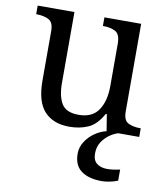

<svg xmlns="http://www.w3.org/2000/svg" viewBox="-86 -608 806 921"><g transform="rotate(10 317.5 -148.0)"><path d="M273 10Q194 10 151 -36.5Q108 -83 108 -186V-426Q108 -470 83.5 -482Q59 -494 26 -494H23V-536H202V-191Q202 -126 224 -90Q246 -54 307 -54Q373 -54 403 -98.5Q433 -143 433 -216V-422Q433 -469 409 -481.5Q385 -494 351 -494H348V-536H527V-109Q527 -65 551.5 -53.5Q576 -42 609 -42H612V0H453L440 -81H435Q404 -25 363 -7.5Q322 10 273 10ZM472 240Q408 240 371.5 213.5Q335 187 335 130Q335 99 352 72Q369 45 396 26Q423 7 453 0H510Q489 6 467.5 21.5Q446 37 431.5 60Q417 83 417 115Q417 148 436.5 163Q456 178 486 178Q500 178 515.5 176Q531 174 549 170V224Q533 231 510.5 235.5Q488 240 472 240Z"/></g></svg>

Font: Noto Serif Dives Akuru
Style: Regular
Weight: 400
Designer: Fernando Caro
Foundry: Fernando Caro
Version: Version 2.000; ttfautohint (v1.8.4.7-5d5b)